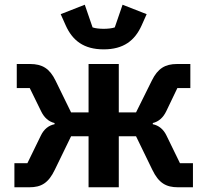

<svg xmlns="http://www.w3.org/2000/svg" viewBox="-20 -793 878 813"><path d="M41 -102H96L153 -219C166 -246 186 -262 211 -267V-272C186 -278 167 -295 154 -322L106 -420H51V-522H107C159 -522 190 -503 215 -452L281 -317H355V-522H483V-317H556L623 -452C648 -503 679 -522 730 -522H786V-420H731L684 -322C671 -295 652 -278 627 -272V-267C652 -262 672 -246 685 -219L742 -102H797V0H734C683 0 652 -18 625 -74L556 -216H483V0H355V-216H281L212 -74C185 -18 155 0 104 0H41ZM419 -584C335 -584 287 -621 258 -686L237 -733L339 -773L372 -677C383 -673 402 -671 419 -671C436 -671 455 -673 466 -677L499 -773L601 -733L580 -686C551 -621 503 -584 419 -584Z"/></svg>

Font: Plexus Sans SemiBold
Style: Regular
Weight: 600
Version: Version 2.001;PS 002.001;hotconv 1.0.70;makeotf.lib2.5.58329